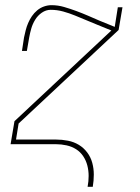

<svg xmlns="http://www.w3.org/2000/svg" viewBox="-20 -558 540 743"><path d="M319 165Q323 144 323 123Q323 102 318 82.5Q313 63 302 46.5Q291 30 274.5 19.5Q258 9 237.5 4.5Q217 0 196 0H21L36 -89L411 -440L357 -462Q335 -471 313.5 -480Q292 -489 270 -498Q248 -507 224.5 -513.5Q201 -520 176 -520Q158 -520 142 -509Q126 -498 116 -481.5Q106 -465 101 -447.5Q96 -430 93 -413L84 -361H65L73 -413Q76 -427 79.5 -441Q83 -455 89 -469Q95 -483 103.5 -495.5Q112 -508 124 -518Q136 -528 150.5 -533Q165 -538 179 -538Q204 -538 228 -531Q252 -524 275 -515.5Q298 -507 320 -497.5Q342 -488 365 -478L424 -454L436 -530H454L439 -442L52 -80L42 -18H196Q220 -18 243 -13.5Q266 -9 285 2.5Q304 14 317.5 32Q331 50 337 72Q343 94 343 117.5Q343 141 339 165Z"/></svg>

Font: Iosevka Slab Thin
Style: Italic
Weight: 100
Italic angle: -9°
Monospace: yes
Designer: Belleve Invis
Foundry: Belleve Invis
Version: Version 11.1.1; ttfautohint (v1.8.3)